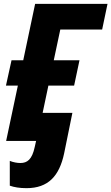

<svg xmlns="http://www.w3.org/2000/svg" viewBox="-20 -734 580 1000"><path d="M12 0H168L161 31C147 97 122 115 86 115C69 115 48 111 31 104V233C53 241 82 246 118 246C231 246 289 183 314 65L357 -146H202L232 -288H366L394 -420H260L294 -580H512L540 -714H163L101 -420H40L11 -288H73Z"/></svg>

Font: Noto Sans SemiCondensed ExtraBold
Style: Italic
Weight: 800
Width: 4
Italic angle: -12°
Designer: Monotype Design Team
Foundry: Monotype Imaging Inc.
Version: Version 2.013